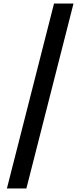

<svg xmlns="http://www.w3.org/2000/svg" viewBox="-20 -820 454 1084"><path d="M19 244 285 -800H395L129 244Z"/></svg>

Font: Noto Sans Tamil SemiBold
Style: Regular
Weight: 600
Designer: Jelle Bosma - Monotype Design Team
Foundry: Monotype Imaging Inc.
Version: Version 2.004; ttfautohint (v1.8.4.7-5d5b)